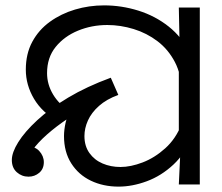

<svg xmlns="http://www.w3.org/2000/svg" viewBox="-20 -686 825 714"><path d="M421 8Q364 8 318 -14Q272 -36 245 -78.5Q218 -121 218 -180Q218 -203 224 -230Q230 -257 247.5 -285.5Q265 -314 299 -340Q333 -366 388 -386L409 -336Q366 -321 320 -297Q274 -273 231.5 -244.5Q189 -216 155 -186Q121 -156 101 -128Q81 -100 81 -78L67 -144Q108 -144 125.5 -125Q143 -106 143 -83Q143 -58 126 -43.5Q109 -29 86 -29Q61 -29 42.5 -45.5Q24 -62 24 -91Q24 -119 48 -157.5Q72 -196 118.5 -239Q165 -282 233.5 -323Q302 -364 392 -397L420 -333Q376 -317 348 -292Q320 -267 307 -238Q294 -209 294 -180Q294 -143 312.5 -117Q331 -91 361.5 -78Q392 -65 428 -65Q466 -65 510.5 -82Q555 -99 594.5 -134.5Q634 -170 655 -224L694 -180Q670 -116 625 -74Q580 -32 526 -12Q472 8 421 8ZM197 -234Q137 -267 106.5 -318.5Q76 -370 76 -427Q76 -486 100 -530.5Q124 -575 165.5 -605Q207 -635 259 -650.5Q311 -666 367 -666Q432 -666 494.5 -646.5Q557 -627 607 -587.5Q657 -548 686.5 -488Q716 -428 716 -347L655 -345Q655 -408 630.5 -455Q606 -502 566 -532.5Q526 -563 477 -578Q428 -593 379 -593Q321 -593 270 -572Q219 -551 187 -511.5Q155 -472 155 -414Q155 -372 177.5 -334.5Q200 -297 240 -273L197 -234ZM650 -106 645 -144V-471L648 -511L645 -658H723V0H645Z"/></svg>

Font: loriya05
Style: Book
Weight: 400
Designer: Jelle Bosma - Monotype Design Team
Foundry: Monotype Imaging Inc.
Version: Version 2.003